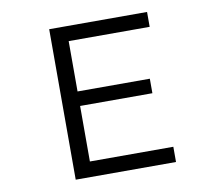

<svg xmlns="http://www.w3.org/2000/svg" viewBox="-86 -889 1172 1018"><g transform="rotate(-10 500.0 -380.0)"><path d="M241.2 -785.2H768.1V-705.1H332V-434.1H721.2V-356H332V-57.1H781.2V24.9H241.2Z"/></g></svg>

Font: BIZ UDPGothic
Style: Regular
Weight: 400
Designer: TypeBank Co., Ltd.
Foundry: Morisawa Inc.
Version: Version 1.051